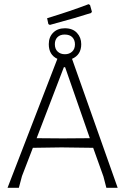

<svg xmlns="http://www.w3.org/2000/svg" viewBox="-20 -897 607 917"><path d="M403 -877 410 -873 419 -841 415 -835Q351 -814 218 -778L211 -782L205 -810Q320 -845 403 -877ZM290 -762Q327 -762 347.5 -740Q368 -718 368 -686Q368 -635 324 -616L542 0H488L474 -54L425 -191L274 -193L137 -191L85 -56L70 0H16L254 -616Q213 -635 213 -686Q213 -720 234 -741Q255 -762 290 -762ZM289 -732Q267 -732 254.5 -719.5Q242 -707 242 -686Q242 -663 255.5 -650.5Q269 -638 290 -638Q311 -638 324.5 -650.5Q338 -663 338 -685Q338 -706 325.5 -719Q313 -732 289 -732ZM285 -576 155 -237 280 -236 409 -237 291 -576Z"/></svg>

Font: Alegreya Sans Light
Style: Regular
Weight: 300
Designer: Juan Pablo del Peral
Foundry: Huerta Tipografica
Version: Version 2.007